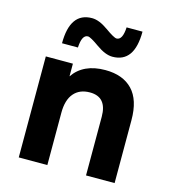

<svg xmlns="http://www.w3.org/2000/svg" viewBox="-104 -777 778 863"><g transform="rotate(15 285.0 -345.0)"><path d="M508 0H375V-273Q375 -365 296 -365Q248 -365 221.5 -334Q195 -303 195 -244V0H62V-470H188V-411Q235 -480 337 -480Q419 -480 463.5 -433.5Q508 -387 508 -293ZM351 -546Q318 -546 276 -576Q234 -606 222 -606Q194 -606 191 -546H117Q117 -690 219 -690Q252 -690 294 -660Q336 -630 348 -630Q376 -630 379 -690H453Q453 -546 351 -546Z"/></g></svg>

Font: Gantari
Style: Bold
Weight: 700
Designer: Anugrah Pasau
Foundry: Lafontype
Version: Version 1.000